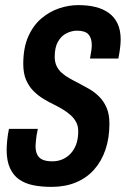

<svg xmlns="http://www.w3.org/2000/svg" viewBox="-20 -719 492 751"><path d="M181 12Q142 12 110 5.5Q78 -1 55 -17Q32 -33 19 -61.5Q6 -90 6 -133Q6 -147 8 -168.5Q10 -190 15 -215H128Q122 -187 121 -173Q120 -159 119 -149Q119 -127 126 -113.5Q133 -100 147.5 -94Q162 -88 185 -88Q205 -88 222.5 -95Q240 -102 254.5 -116.5Q269 -131 277.5 -153Q286 -175 286 -206Q286 -226 278 -241Q270 -256 257.5 -267.5Q245 -279 229 -289Q213 -299 195 -308Q172 -319 150.5 -332Q129 -345 111 -363Q93 -381 82 -406.5Q71 -432 71 -469Q71 -532 90.5 -576Q110 -620 142 -647Q174 -674 211.5 -686.5Q249 -699 286 -699Q324 -699 354 -691.5Q384 -684 406 -668Q428 -652 440 -626.5Q452 -601 452 -564Q452 -552 450 -534Q448 -516 443 -490H332Q336 -512 337.5 -523Q339 -534 339 -542Q339 -570 326 -584.5Q313 -599 281 -599Q261 -599 240.5 -589Q220 -579 207 -556.5Q194 -534 194 -497Q194 -476 201.5 -460.5Q209 -445 221.5 -434Q234 -423 250.5 -413.5Q267 -404 285 -395Q306 -384 328 -371.5Q350 -359 368 -341Q386 -323 397 -297.5Q408 -272 408 -235Q408 -179 392.5 -133.5Q377 -88 348 -55.5Q319 -23 277 -5.5Q235 12 181 12Z"/></svg>

Font: Archivo ExtraCondensed SemiBold
Style: Italic
Weight: 600
Width: 2
Italic angle: -10°
Designer: Hector Gatti
Foundry: Omnibus-Type
Version: Version 2.001